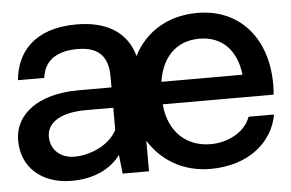

<svg xmlns="http://www.w3.org/2000/svg" viewBox="-43 -570 970 639"><g transform="rotate(-5 442.5 -250.5)"><path d="M868 -253C868 -406 779 -511 637 -511C536 -511 462 -462 423 -386C400 -470 329 -508 233 -508C89 -508 31 -430 23 -340H111C118 -402 166 -426 229 -426C295 -426 331 -397 331 -325V-289H221C84 -289 6 -226 6 -140C6 -48 74 6 163 9C240 12 302 -16 336 -63L343 0H431V-102C473 -34 545 10 636 10C764 10 846 -61 862 -152H777C757 -97 695 -72 644 -72C565 -72 504 -123 496 -218H866C868 -230 868 -242 868 -253ZM498 -293C510 -371 556 -425 636 -425C714 -425 760 -373 769 -293ZM331 -147C306 -98 242 -70 188 -70C143 -70 109 -99 109 -144C109 -186 147 -220 236 -221H331Z"/></g></svg>

Font: Oakes Medium
Style: Regular
Weight: 500
Designer: Samuel Oakes
Foundry: Samuel Oakes
Version: Version 1.003;PS 001.003;hotconv 1.0.88;makeotf.lib2.5.64775